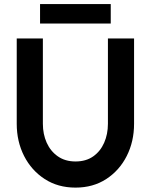

<svg xmlns="http://www.w3.org/2000/svg" viewBox="-20 -884 721 918"><path d="M341 13Q257 13 193.8 -28Q130.5 -69 95.2 -138.2Q60 -207.5 60 -292V-700H185V-292Q185 -242.5 203.2 -201.8Q221.5 -161 256.5 -136.5Q291.5 -112 341 -112Q391 -112 425.5 -136.2Q460 -160.5 478 -201.5Q496 -242.5 496 -292V-700H621V-292Q621 -207.5 586 -138.2Q551 -69 488 -28Q425 13 341 13ZM171.5 -864.5H509.5V-771.5H171.5Z"/></svg>

Font: Urbanist
Style: Bold
Weight: 700
Designer: Corey Hu
Foundry: Corey Hu
Version: Version 1.330; ttfautohint (v1.8.4.7-5d5b)